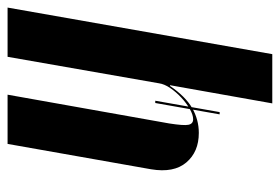

<svg xmlns="http://www.w3.org/2000/svg" viewBox="-136 -603 739 507"><g transform="rotate(-90 233.5 -349.5)"><path d="M260 -270Q232 -229 201.5 -211.5Q171 -194 136 -194Q86 -194 58 -227Q30 -260 40 -320L107 -699H237L161 -272Q155 -234 157.5 -221.5Q160 -209 172 -209Q184 -209 199.5 -218Q215 -227 229.5 -240.5Q244 -254 254.5 -269.5Q265 -285 267 -299L337 -699H467L344 0H214L262 -270ZM215 -309H221L191 -139H185Z"/></g></svg>

Font: Moniqa Black Ita Display
Style: Italic
Weight: 900
Italic angle: -10°
Designer: Rajesh Rajput
Foundry: Rajesh Rajput
Version: Version 1.000